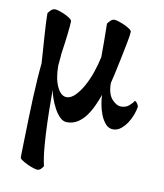

<svg xmlns="http://www.w3.org/2000/svg" viewBox="-77 -504 675 788"><g transform="rotate(10 261.0 -110.5)"><path d="M90 -441Q96 -441 108 -437Q120 -433 132 -427.5Q144 -422 153 -415.5Q162 -409 162 -404Q162 -390 157.5 -350.5Q153 -311 146 -264Q146 -262 145.5 -254Q145 -246 144 -238Q143 -228 142 -216Q142 -162 158 -128Q174 -94 198 -94Q216 -94 234 -112.5Q252 -131 267 -158.5Q282 -186 293 -219Q304 -252 310 -281Q310 -293 310 -309.5Q310 -326 310 -345Q310 -364 309.5 -383Q309 -402 309 -420Q313 -426 320.5 -433.5Q328 -441 337 -441Q343 -441 355.5 -437Q368 -433 380 -427.5Q392 -422 401.5 -415.5Q411 -409 411 -404Q411 -392 404.5 -359Q398 -326 390.5 -289Q383 -252 376 -221Q369 -190 367 -183Q367 -138 386 -116.5Q405 -95 425 -95Q445 -95 458.5 -107Q472 -119 477 -128Q483 -126 488 -118Q493 -110 493 -106Q491 -91 484 -72Q477 -53 466 -36.5Q455 -20 440.5 -8.5Q426 3 409 3Q390 3 377 -12Q364 -27 356 -47.5Q348 -68 344 -90.5Q340 -113 340 -129Q332 -106 321 -82Q310 -58 295.5 -38Q281 -18 261.5 -5.5Q242 7 217 7Q201 7 187.5 -6.5Q174 -20 163.5 -39.5Q153 -59 146 -79.5Q139 -100 136 -114Q137 -105 137 -66.5Q137 -28 138.5 20.5Q140 69 144 118.5Q148 168 156 201Q151 209 145 214.5Q139 220 131 220Q126 220 113.5 216Q101 212 88.5 206Q76 200 66 193.5Q56 187 56 182Q56 178 56.5 154Q57 130 58 95Q59 60 60 17.5Q61 -25 63 -67.5Q65 -110 67.5 -148Q70 -186 73 -212Q72 -231 70 -258Q68 -285 66 -314Q64 -343 62.5 -371Q61 -399 61 -420Q65 -426 72.5 -433.5Q80 -441 90 -441Z"/></g></svg>

Font: Vermiglione SemiBold
Style: Regular
Weight: 600
Version: Version 1.000